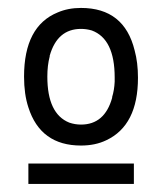

<svg xmlns="http://www.w3.org/2000/svg" viewBox="-20 -762 405 479"><path d="M314 -354V-303.2H50.8V-354ZM182.1 -742.2Q290 -742.2 315.9 -636.2Q324.2 -606 324.2 -567.9Q324.2 -449.2 245.1 -412.1Q217.8 -398.9 182.1 -398.9Q81.1 -398.9 50.8 -494.1Q40 -526.9 40 -570.8Q40 -696.8 124 -731Q149.9 -742.2 182.1 -742.2ZM182.1 -689.9Q123 -689.9 104 -623V-622.1V-621.1Q98.1 -599.1 98.1 -570.8Q98.1 -478 152.8 -456.1Q167 -451.2 182.1 -451.2Q241.2 -451.2 259.8 -518.1V-520Q265.1 -537.1 266.1 -558.1V-568.8Q266.1 -665 209 -686Q195.8 -689.9 182.1 -689.9Z"/></svg>

Font: SolaimanLipi
Style: Normal
Weight: 400
Designer: Solaiman Karim
Foundry: Al Mamun Sumon
Version: Version 2.000